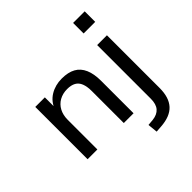

<svg xmlns="http://www.w3.org/2000/svg" viewBox="-226 -887 1264 1264"><g transform="rotate(-45 406.5 -254.5)"><path d="M73 0V-487H162V-381H151Q172 -438 219.5 -467Q267 -496 328 -496Q387 -496 425 -475Q463 -454 482 -410.5Q501 -367 501 -302V0H410V-297Q410 -340 399 -368Q388 -396 364.5 -409Q341 -422 305 -422Q263 -422 231 -404Q199 -386 181.5 -353Q164 -320 164 -276V0ZM640 -604V-702H748V-604ZM523 193 516 124 560 120Q604 115 626.5 89Q649 63 649 13V-487H740V3Q740 48 729.5 81.5Q719 115 698 138Q677 161 644 174Q611 187 566 190Z"/></g></svg>

Font: Nunito Sans 12pt ExtraLight 12pt Medium
Style: Regular
Weight: 500
Version: Version 3.101;gftools[0.9.27]